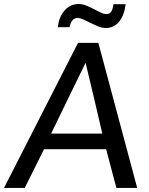

<svg xmlns="http://www.w3.org/2000/svg" viewBox="-24 -921 728 941"><path d="M493.2 -783.7Q473.6 -783.7 447.3 -795.9Q433.6 -802.2 420.9 -808.1Q408.2 -814 395.5 -820.3Q370.1 -833 356.4 -833Q326.2 -833 316.9 -787.6H259.3Q265.1 -839.4 293 -870.1Q320.8 -901.4 360.8 -901.4Q379.9 -901.4 398.9 -893.6Q418 -885.7 435.5 -876.7Q453.1 -867.7 468.8 -859.9Q484.4 -852.1 497.1 -852.1Q512.7 -852.1 520.5 -862.8Q528.3 -873.5 532.2 -900.4H591.8Q585 -845.7 559.8 -814.7Q534.7 -783.7 493.2 -783.7ZM477.5 -266.1Q437 -440.9 395.5 -613.3Q352.5 -525.4 310.5 -439.2Q268.6 -353 226.6 -266.1ZM-4.4 0 358.4 -710.9H458L648.4 0H546.4L496.1 -189.9H191.9L97.2 0Z"/></svg>

Font: Ride
Style: Italic
Weight: 400
Version: Version 3.000